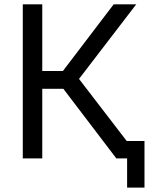

<svg xmlns="http://www.w3.org/2000/svg" viewBox="-20 -730 696 885"><path d="M564 -80.1H646V134.8H565.9V0H516.1L272 -320.8H174.8V0H85V-710H174.8V-402.8H270L503.9 -710H607.9L344.2 -366.2Z"/></svg>

Font: Rawline Medium
Style: Regular
Weight: 500
Designer: Matt McInerney, Pablo Impallari, Rodrigo Fuenzalida
Foundry: Matt McInerney, Pablo Impallari, Rodrigo Fuenzalida
Version: Version 4.020;PS 004.020;hotconv 1.0.88;makeotf.lib2.5.64775